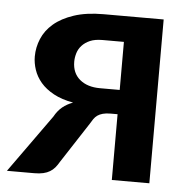

<svg xmlns="http://www.w3.org/2000/svg" viewBox="-43 -556 594 599"><g transform="rotate(5 254.0 -256.5)"><path d="M328.5 -282V-432.5H261.5Q238 -432.5 222.5 -425.8Q207 -419 197.2 -408.2Q187.5 -397.5 183.5 -384Q179.5 -370.5 179.5 -357.5Q179.5 -322 203.2 -302Q227 -282 267 -282ZM446 -513V0H328.5V-206H307Q292 -206 282.2 -203.2Q272.5 -200.5 265.8 -195.8Q259 -191 254.2 -184Q249.5 -177 244.5 -168.5L162.5 -42.5Q156.5 -32 149.8 -24Q143 -16 134.2 -10.8Q125.5 -5.5 113.8 -2.8Q102 0 85.5 0H0L129.5 -181Q140 -200 154 -211.5Q168 -223 187 -230Q151 -236.5 125.8 -250.2Q100.5 -264 85 -282.2Q69.5 -300.5 62.5 -321.5Q55.5 -342.5 55.5 -363Q55.5 -391.5 66.8 -418.5Q78 -445.5 102.5 -466.5Q127 -487.5 165.5 -500.2Q204 -513 258 -513Z"/></g></svg>

Font: Lato 2
Style: Bold
Weight: 700
Designer: Lukasz Dziedzic with Adam Twardoch and Botio Nikoltchev
Foundry: tyPoland Lukasz Dziedzic
Version: Version 2.015; 2015-08-06; http://www.latofonts.com/